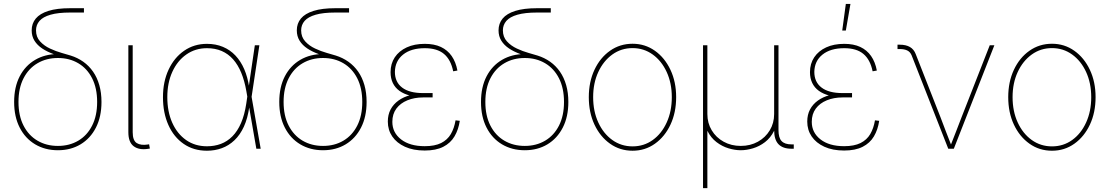

<svg xmlns="http://www.w3.org/2000/svg" viewBox="-20 -770 5745 994"><path d="M279.8 7.8Q213.4 7.8 162.1 -22.7Q110.8 -53.2 82 -109.4Q53.2 -165.5 53.2 -242.2Q53.2 -319.3 82 -374.8Q110.8 -430.2 162.1 -460.2Q213.4 -490.2 279.8 -490.2L333.5 -467.3Q293 -477.1 258.5 -489.5Q224.1 -502 198.5 -519Q172.9 -536.1 158.4 -559.3Q144 -582.5 144 -612.8Q144 -648.4 165.3 -674.1Q186.5 -699.7 230.7 -713.6Q274.9 -727.5 342.8 -727.5H414.6V-705.1H342.8Q280.8 -705.1 241.7 -693.8Q202.6 -682.6 184.6 -661.9Q166.5 -641.1 166.5 -612.8Q166.5 -578.6 187.5 -555.7Q208.5 -532.7 239 -518.6Q269.5 -504.4 299.1 -496.1Q328.6 -487.8 345.7 -482.4Q381.8 -471.2 411.4 -450.2Q440.9 -429.2 461.9 -398.9Q482.9 -368.7 494.1 -329.3Q505.4 -290 505.4 -242.2Q505.4 -165.5 476.6 -109.4Q447.8 -53.2 397 -22.7Q346.2 7.8 279.8 7.8ZM279.8 -14.6Q339.4 -14.6 385.3 -41.7Q431.2 -68.8 457 -119.9Q482.9 -170.9 482.9 -242.2Q482.9 -313.5 457 -364.5Q431.2 -415.5 385.3 -442.6Q339.4 -469.7 279.8 -469.7Q220.2 -469.7 174.1 -442.6Q127.9 -415.5 101.8 -364.5Q75.7 -313.5 75.7 -242.2Q75.7 -170.9 101.8 -119.9Q127.9 -68.8 174.1 -41.7Q220.2 -14.6 279.8 -14.6Z M746.6 0.5Q699.7 7.8 672.1 -12.9Q644.5 -33.7 644.5 -85.4V-535.6H667V-85.4Q667 -42.5 688 -29.3Q709 -16.1 746.1 -22Q748.5 -22.9 748.8 -22.7Q749 -22.5 752 -22.9L755.9 -1Q753.4 -0.5 751.2 -0.2Q749 0 746.6 0.5Z M1051.3 10.3Q982.4 10.3 931.2 -24.9Q879.9 -60.1 851.8 -122.8Q823.7 -185.5 823.7 -267.1Q823.7 -347.2 852.8 -409.4Q881.8 -471.7 933.3 -507.3Q984.9 -543 1051.3 -543Q1097.2 -543 1134.3 -527.3Q1171.4 -511.7 1199 -482.4Q1226.6 -453.1 1244.4 -411.9Q1262.2 -370.6 1270 -318.4H1275.9L1282.2 -270.5L1329.6 0H1307.1L1255.4 -297.9Q1246.1 -351.6 1229 -393.1Q1211.9 -434.6 1186.8 -462.9Q1161.6 -491.2 1127.9 -505.9Q1094.2 -520.5 1051.3 -520.5Q991.2 -520.5 944.8 -488Q898.4 -455.6 872.3 -398.4Q846.2 -341.3 846.2 -267.1Q846.2 -191.9 871.8 -134.5Q897.5 -77.1 943.6 -44.9Q989.7 -12.7 1051.3 -12.7Q1090.3 -12.7 1123.5 -25.1Q1156.7 -37.6 1183.1 -64.2Q1209.5 -90.8 1227.8 -132.8Q1246.1 -174.8 1254.9 -233.4L1299.3 -535.6H1322.8L1282.2 -266.6L1276.4 -215.8H1270.5Q1262.2 -157.2 1242.7 -114.5Q1223.1 -71.8 1193.8 -43.9Q1164.6 -16.1 1128.4 -2.9Q1092.3 10.3 1051.3 10.3Z M1652.3 7.8Q1585.9 7.8 1534.7 -22.7Q1483.4 -53.2 1454.6 -109.4Q1425.8 -165.5 1425.8 -242.2Q1425.8 -319.3 1454.6 -374.8Q1483.4 -430.2 1534.7 -460.2Q1585.9 -490.2 1652.3 -490.2L1706.1 -467.3Q1665.5 -477.1 1631.1 -489.5Q1596.7 -502 1571 -519Q1545.4 -536.1 1531 -559.3Q1516.6 -582.5 1516.6 -612.8Q1516.6 -648.4 1537.8 -674.1Q1559.1 -699.7 1603.3 -713.6Q1647.5 -727.5 1715.3 -727.5H1787.1V-705.1H1715.3Q1653.3 -705.1 1614.3 -693.8Q1575.2 -682.6 1557.1 -661.9Q1539.1 -641.1 1539.1 -612.8Q1539.1 -578.6 1560.1 -555.7Q1581.1 -532.7 1611.6 -518.6Q1642.1 -504.4 1671.6 -496.1Q1701.2 -487.8 1718.3 -482.4Q1754.4 -471.2 1783.9 -450.2Q1813.5 -429.2 1834.5 -398.9Q1855.5 -368.7 1866.7 -329.3Q1877.9 -290 1877.9 -242.2Q1877.9 -165.5 1849.1 -109.4Q1820.3 -53.2 1769.5 -22.7Q1718.8 7.8 1652.3 7.8ZM1652.3 -14.6Q1711.9 -14.6 1757.8 -41.7Q1803.7 -68.8 1829.6 -119.9Q1855.5 -170.9 1855.5 -242.2Q1855.5 -313.5 1829.6 -364.5Q1803.7 -415.5 1757.8 -442.6Q1711.9 -469.7 1652.3 -469.7Q1592.8 -469.7 1546.6 -442.6Q1500.5 -415.5 1474.4 -364.5Q1448.2 -313.5 1448.2 -242.2Q1448.2 -170.9 1474.4 -119.9Q1500.5 -68.8 1546.6 -41.7Q1592.8 -14.6 1652.3 -14.6Z M2178.7 9.3Q2119.1 9.3 2076.4 -10.3Q2033.7 -29.8 2010.7 -63.5Q1987.8 -97.2 1987.8 -140.6Q1987.8 -176.3 2002.2 -203.4Q2016.6 -230.5 2042.7 -249.3Q2068.8 -268.1 2104.7 -277.8Q2140.6 -287.6 2183.6 -287.6H2219.7V-265.6H2170.4Q2125.5 -265.6 2089.1 -250.7Q2052.7 -235.8 2032 -207.8Q2011.2 -179.7 2011.2 -139.2Q2011.2 -83.5 2056.4 -48.3Q2101.6 -13.2 2178.7 -13.2Q2231 -13.2 2263.7 -29.5Q2296.4 -45.9 2314 -75.9Q2331.5 -106 2338.4 -147L2360.4 -144.5Q2353.5 -98.6 2333 -64Q2312.5 -29.3 2274.7 -10Q2236.8 9.3 2178.7 9.3ZM2182.1 -266.1Q2138.2 -266.1 2104.5 -274.7Q2070.8 -283.2 2048.1 -299.6Q2025.4 -315.9 2013.7 -340.3Q2002 -364.7 2002 -396.5Q2002 -440.4 2023.9 -473.4Q2045.9 -506.3 2085.7 -524.7Q2125.5 -543 2179.2 -543Q2228 -543 2262.5 -526.9Q2296.9 -510.7 2318.4 -480Q2339.8 -449.2 2348.1 -404.8L2326.2 -400.9Q2314 -460.9 2278.6 -490.7Q2243.2 -520.5 2179.2 -520.5Q2107.9 -520.5 2066.7 -487.3Q2025.4 -454.1 2024.4 -397.9Q2024.4 -345.2 2061.8 -316.7Q2099.1 -288.1 2170.4 -288.1H2219.7V-266.1Z M2696.8 7.8Q2630.4 7.8 2579.1 -22.7Q2527.8 -53.2 2499 -109.4Q2470.2 -165.5 2470.2 -242.2Q2470.2 -319.3 2499 -374.8Q2527.8 -430.2 2579.1 -460.2Q2630.4 -490.2 2696.8 -490.2L2750.5 -467.3Q2710 -477.1 2675.5 -489.5Q2641.1 -502 2615.5 -519Q2589.8 -536.1 2575.4 -559.3Q2561 -582.5 2561 -612.8Q2561 -648.4 2582.3 -674.1Q2603.5 -699.7 2647.7 -713.6Q2691.9 -727.5 2759.8 -727.5H2831.5V-705.1H2759.8Q2697.8 -705.1 2658.7 -693.8Q2619.6 -682.6 2601.6 -661.9Q2583.5 -641.1 2583.5 -612.8Q2583.5 -578.6 2604.5 -555.7Q2625.5 -532.7 2656 -518.6Q2686.5 -504.4 2716.1 -496.1Q2745.6 -487.8 2762.7 -482.4Q2798.8 -471.2 2828.4 -450.2Q2857.9 -429.2 2878.9 -398.9Q2899.9 -368.7 2911.1 -329.3Q2922.4 -290 2922.4 -242.2Q2922.4 -165.5 2893.6 -109.4Q2864.7 -53.2 2814 -22.7Q2763.2 7.8 2696.8 7.8ZM2696.8 -14.6Q2756.3 -14.6 2802.2 -41.7Q2848.1 -68.8 2874 -119.9Q2899.9 -170.9 2899.9 -242.2Q2899.9 -313.5 2874 -364.5Q2848.1 -415.5 2802.2 -442.6Q2756.3 -469.7 2696.8 -469.7Q2637.2 -469.7 2591.1 -442.6Q2544.9 -415.5 2518.8 -364.5Q2492.7 -313.5 2492.7 -242.2Q2492.7 -170.9 2518.8 -119.9Q2544.9 -68.8 2591.1 -41.7Q2637.2 -14.6 2696.8 -14.6Z M3254.9 10.3Q3189.5 10.3 3138.2 -26.1Q3086.9 -62.5 3057.6 -125Q3028.3 -187.5 3028.3 -267.1Q3028.3 -346.2 3057.6 -408.7Q3086.9 -471.2 3138.2 -507.3Q3189.5 -543.5 3254.9 -543.5Q3319.3 -543.5 3370.4 -507.3Q3421.4 -471.2 3450.9 -408.7Q3480.5 -346.2 3480.5 -267.1Q3480.5 -187.5 3451.2 -125Q3421.9 -62.5 3370.8 -26.1Q3319.8 10.3 3254.9 10.3ZM3254.9 -12.2Q3313.5 -12.2 3359.4 -45.2Q3405.3 -78.1 3431.6 -136Q3458 -193.8 3458 -267.1Q3458 -339.8 3431.4 -397.5Q3404.8 -455.1 3358.9 -488Q3313 -521 3254.9 -521Q3196.3 -521 3150.1 -487.8Q3104 -454.6 3077.4 -397.2Q3050.8 -339.8 3050.8 -267.1Q3050.8 -193.8 3077.4 -136Q3104 -78.1 3150.1 -45.2Q3196.3 -12.2 3254.9 -12.2Z M3619.6 204.1V-535.6H3642.1V-179.7Q3642.1 -132.8 3664.6 -95.5Q3687 -58.1 3726.3 -36.4Q3765.6 -14.6 3814.9 -14.6Q3864.7 -14.6 3903.8 -36.4Q3942.9 -58.1 3965.3 -95.5Q3987.8 -132.8 3987.8 -179.7V-535.6H4010.3V-96.7Q4010.3 -56.6 4026.4 -39.6Q4042.5 -22.5 4077.6 -22.5H4089.4V0H4077.6Q4032.7 0 4010.3 -23.4Q3987.8 -46.9 3987.8 -96.7V-179.7H4005.4Q4005.4 -127.9 3987.3 -92Q3969.2 -56.2 3940.4 -34.2Q3911.6 -12.2 3878.4 -2.2Q3845.2 7.8 3814.9 7.8Q3784.7 7.8 3751.5 -2.2Q3718.3 -12.2 3689.5 -34.2Q3660.6 -56.2 3642.6 -92Q3624.5 -127.9 3624.5 -179.7H3642.1V204.1Z M4350.1 9.3Q4290.5 9.3 4247.8 -10.3Q4205.1 -29.8 4182.1 -63.5Q4159.2 -97.2 4159.2 -140.6Q4159.2 -176.3 4173.6 -203.4Q4188 -230.5 4214.1 -249.3Q4240.2 -268.1 4276.1 -277.8Q4312 -287.6 4355 -287.6H4391.1V-265.6H4341.8Q4296.9 -265.6 4260.5 -250.7Q4224.1 -235.8 4203.4 -207.8Q4182.6 -179.7 4182.6 -139.2Q4182.6 -83.5 4227.8 -48.3Q4272.9 -13.2 4350.1 -13.2Q4402.3 -13.2 4435.1 -29.5Q4467.8 -45.9 4485.4 -75.9Q4502.9 -106 4509.8 -147L4531.7 -144.5Q4524.9 -98.6 4504.4 -64Q4483.9 -29.3 4446 -10Q4408.2 9.3 4350.1 9.3ZM4353.5 -266.1Q4309.6 -266.1 4275.9 -274.7Q4242.2 -283.2 4219.5 -299.6Q4196.8 -315.9 4185.1 -340.3Q4173.3 -364.7 4173.3 -396.5Q4173.3 -440.4 4195.3 -473.4Q4217.3 -506.3 4257.1 -524.7Q4296.9 -543 4350.6 -543Q4399.4 -543 4433.8 -526.9Q4468.3 -510.7 4489.7 -480Q4511.2 -449.2 4519.5 -404.8L4497.6 -400.9Q4485.4 -460.9 4450 -490.7Q4414.6 -520.5 4350.6 -520.5Q4279.3 -520.5 4238 -487.3Q4196.8 -454.1 4195.8 -397.9Q4195.8 -345.2 4233.2 -316.7Q4270.5 -288.1 4341.8 -288.1H4391.1V-266.1ZM4340.3 -611.8 4358.9 -749.5H4382.8L4358.9 -611.8Z M4889.2 0 4699.2 -484.4Q4691.9 -501.5 4676.8 -508.8Q4661.6 -516.1 4638.2 -516.1H4626.5V-538.6H4638.2Q4670.4 -538.6 4690.9 -526.6Q4711.4 -514.6 4720.7 -490.2L4848.6 -164.1Q4862.8 -127 4877 -89.4Q4891.1 -51.8 4906.2 -14.6H4900.4Q4915.5 -51.8 4929.7 -89.4Q4943.8 -127 4958.5 -164.1L5104 -535.6H5127.9L4918 0Z M5426.3 10.3Q5360.8 10.3 5309.6 -26.1Q5258.3 -62.5 5229 -125Q5199.7 -187.5 5199.7 -267.1Q5199.7 -346.2 5229 -408.7Q5258.3 -471.2 5309.6 -507.3Q5360.8 -543.5 5426.3 -543.5Q5490.7 -543.5 5541.7 -507.3Q5592.8 -471.2 5622.3 -408.7Q5651.9 -346.2 5651.9 -267.1Q5651.9 -187.5 5622.6 -125Q5593.3 -62.5 5542.2 -26.1Q5491.2 10.3 5426.3 10.3ZM5426.3 -12.2Q5484.9 -12.2 5530.8 -45.2Q5576.7 -78.1 5603 -136Q5629.4 -193.8 5629.4 -267.1Q5629.4 -339.8 5602.8 -397.5Q5576.2 -455.1 5530.3 -488Q5484.4 -521 5426.3 -521Q5367.7 -521 5321.5 -487.8Q5275.4 -454.6 5248.8 -397.2Q5222.2 -339.8 5222.2 -267.1Q5222.2 -193.8 5248.8 -136Q5275.4 -78.1 5321.5 -45.2Q5367.7 -12.2 5426.3 -12.2Z"/></svg>

Font: Inter 20pt Thin
Style: Regular
Weight: 250
Version: Version 4.001;git-66647c0bb